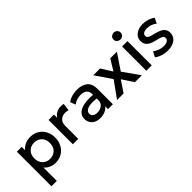

<svg xmlns="http://www.w3.org/2000/svg" viewBox="67 -1640 2768 2768"><g transform="rotate(-45 1451.0 -256.0)"><path d="M76.5 210V-495H175.5V-425.5Q205 -462.5 251 -486.2Q297 -510 364.5 -510Q437 -510 493 -475.8Q549 -441.5 580.8 -382.2Q612.5 -323 612.5 -247.5Q612.5 -174.5 581 -115Q549.5 -55.5 493.2 -20.2Q437 15 363 15Q304.5 15 260.8 -5.8Q217 -26.5 186 -62.5V210ZM344.5 -82.5Q413.5 -82.5 458 -127Q502.5 -171.5 502.5 -247.5Q502.5 -323.5 457.8 -368Q413 -412.5 344.5 -412.5Q275.5 -412.5 230.8 -368Q186 -323.5 186 -247.5Q186 -171.5 230.8 -127Q275.5 -82.5 344.5 -82.5Z M723 0V-495H833V-426.5Q861 -472.5 901 -491.5Q941 -510.5 987 -510.5Q1015.5 -510.5 1041.5 -504.5L1027 -391Q995.5 -400.5 965.5 -400.5Q908 -400.5 870.5 -365.2Q833 -330 833 -269.5V0Z M1271 15Q1193.5 15 1145.8 -27.5Q1098 -70 1098 -142Q1098 -194.5 1132.5 -233Q1167 -271.5 1240.8 -289.5Q1314.5 -307.5 1432.5 -298V-316.5Q1432.5 -366 1400.8 -395.5Q1369 -425 1305 -425Q1266 -425 1227.8 -413.2Q1189.5 -401.5 1155.5 -376.5L1124.5 -457.5Q1170.5 -489 1221 -502Q1271.5 -515 1318.5 -515Q1422 -515 1480.5 -466Q1539 -417 1539 -317.5V0H1440V-58.5Q1414.5 -23 1370 -4Q1325.5 15 1271 15ZM1201 -146.5Q1201 -110.5 1226.8 -91Q1252.5 -71.5 1297.5 -71.5Q1355 -71.5 1393.8 -102.5Q1432.5 -133.5 1432.5 -185V-223.5Q1310.5 -237 1255.8 -213.5Q1201 -190 1201 -146.5Z M1624 0.5 1803 -248.5 1634.5 -495H1773L1878.5 -327.5L1980.5 -495H2115.5L1952 -251.5L2129.5 0H1988.5L1874.5 -174L1759 -1Z M2221.5 0V-495H2331.5V0ZM2276.5 -583.5Q2247 -583.5 2225.5 -602.5Q2204 -621.5 2204 -652.5Q2204 -683 2225.5 -702.2Q2247 -721.5 2276.5 -721.5Q2306 -721.5 2327.5 -702.2Q2349 -683 2349 -652.5Q2349 -621.5 2327.5 -602.5Q2306 -583.5 2276.5 -583.5Z M2651.5 14.5Q2590 14.5 2536.5 -2.8Q2483 -20 2446.5 -50L2488 -130.5Q2522.5 -103 2565.8 -87.8Q2609 -72.5 2651 -72.5Q2699.5 -72.5 2726.5 -89.5Q2753.5 -106.5 2753.5 -137Q2753.5 -165.5 2730 -179.5Q2706.5 -193.5 2642 -208.5Q2548.5 -228 2506.2 -263.8Q2464 -299.5 2464 -363Q2464 -407.5 2488.8 -441.8Q2513.5 -476 2557 -495.5Q2600.5 -515 2657.5 -515Q2713 -515 2762 -499.2Q2811 -483.5 2847 -455L2808 -374Q2780 -398.5 2739.8 -413.2Q2699.5 -428 2659 -428Q2616.5 -428 2590.5 -411.8Q2564.5 -395.5 2564.5 -367Q2564.5 -337.5 2589.2 -323.5Q2614 -309.5 2675.5 -295.5Q2771 -274 2812.8 -239.2Q2854.5 -204.5 2854.5 -142.5Q2854.5 -71 2798.5 -28.2Q2742.5 14.5 2651.5 14.5Z"/></g></svg>

Font: Geologica
Style: Regular
Weight: 400
Designer: Sindre Bremnes, Frode Helland
Foundry: Monokrom Skriftforlag AS
Version: Version 1.010; ttfautohint (v1.8.4.7-5d5b);gftools[0.9.28]